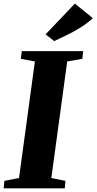

<svg xmlns="http://www.w3.org/2000/svg" viewBox="-34 -1020 523 1040"><path d="M-14 0 -10 -40.5 69 -55.5 155 -687 78.5 -701.5 84 -743H416.5L412 -701.5L330 -687L244 -55.5L320.5 -40.5L317 0ZM259.5 -797.5 213 -834 371.5 -1000.5 469 -921.5Q436 -891.5 398.8 -868.8Q361.5 -846 325.5 -828.8Q289.5 -811.5 259.5 -797.5Z"/></svg>

Font: Merriweather 60pt Black
Style: Italic
Weight: 900
Italic angle: -7.8°
Version: Version 2.101